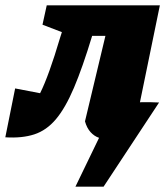

<svg xmlns="http://www.w3.org/2000/svg" viewBox="-74 -515 631 723"><path d="M-54 2 -17 -182 77 -164Q110 -230 152 -372L159 -394L86 -422L102 -495H528L453 -130Q491 -131 525 -129L316 188H210L299 4Q281 -2 267 -17.5Q253 -33 246 -58L323 -380H273Q237 -261 204.5 -184.5Q172 -108 136.5 -66Q101 -24 55 -9Q9 6 -54 2Z"/></svg>

Font: Piazzolla Black
Style: Italic
Weight: 900
Italic angle: -11.3°
Designer: Juan Pablo del Peral
Foundry: Huerta Tipografica
Version: Version 1.330